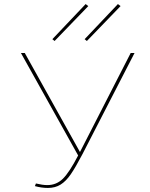

<svg xmlns="http://www.w3.org/2000/svg" viewBox="-20 -919 737 946"><path d="M249 -717 238 -726 402 -899 415 -889ZM397 -726 561 -899 574 -889 408 -717ZM643 -658 386 -159Q352 -94 328.5 -60Q305 -26 278.5 -9.5Q252 7 216 7Q185 7 152 -2L157 -15Q190 -7 213 -7Q258 -7 290 -38.5Q322 -70 365 -153L83 -658H102L374 -170L624 -658Z"/></svg>

Font: Ysabeau SC Thin
Style: Regular
Weight: 200
Designer: Christian Thalmann (Catharsis Fonts)
Version: Version 0.003